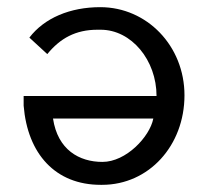

<svg xmlns="http://www.w3.org/2000/svg" viewBox="-20 -505 563 536"><path d="M112 -354C148 -398 191 -422 252 -422H261C347 -422 417 -337 417 -237H46V-210C57 -75 135 11 261 11H265C396 11 495 -99 495 -239C495 -377 390 -485 260 -485C176 -485 104 -455 62 -400ZM408 -174C398 -123 332 -53 266 -53C201 -53 141 -87 128 -174Z"/></svg>

Font: Mint Spirit
Style: Regular
Weight: 400
Designer: HARENDAL Hirwen
Foundry: Arkandis Digital Foundry.
Version: Version 1.004;FFEdit